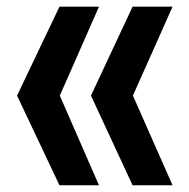

<svg xmlns="http://www.w3.org/2000/svg" viewBox="-20 -552 564 572"><path d="M157.2 0 30.8 -267.1 157.2 -532.2H274.9L158.2 -267.1L274.9 0ZM251 -267.1 375 -532.2H494.1L376 -267.1L494.1 0H375Z"/></svg>

Font: Lumene Sans Expanded
Style: Bold
Weight: 600
Width: 7
Designer: Deni Anggara
Version: Version 1.003;Glyphs 3.1.2 (3151)